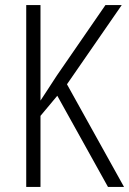

<svg xmlns="http://www.w3.org/2000/svg" viewBox="-20 -734 507 754"><path d="M467 0 243 -403 458 -714H394L203 -437C175 -393 153 -361 139 -339V-714H83V0H139V-279L205 -358L404 0Z"/></svg>

Font: Noto Sans Armenian Condensed Light
Style: Regular
Weight: 300
Width: 3
Designer: Monotype Design Team
Foundry: Monotype Imaging Inc.
Version: Version 2.008